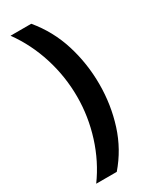

<svg xmlns="http://www.w3.org/2000/svg" viewBox="-223 -768 784 979"><g transform="rotate(-30 169.5 -278.0)"><path d="M31 158Q98 66 133.5 -46.5Q169 -159 169 -275Q169 -394 133.5 -507Q98 -620 30 -714H152Q228 -623 263.5 -509.5Q299 -396 299 -274Q299 -153 263.5 -41.5Q228 70 152 158Z"/></g></svg>

Font: Noto Sans Adlam New
Style: Bold
Weight: 400
Designer: Mark Jamra, Neil Patel
Foundry: JamraPatel LLC
Version: Version 3.001